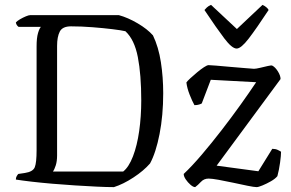

<svg xmlns="http://www.w3.org/2000/svg" viewBox="-20 -767 1193 787"><path d="M447 0Q418 0 376.5 -2Q335 -4 287.5 -7Q240 -10 193.5 -14Q147 -18 108.5 -22.5Q70 -27 45 -31Q45 -39 48.5 -45Q52 -51 55 -54L82 -58Q115 -63 122.5 -81.5Q130 -100 130 -152V-577Q130 -612 136 -632Q142 -652 148 -657H56Q53 -659 49.5 -663.5Q46 -668 45 -675Q50 -681 62 -688Q74 -695 86 -700Q98 -705 104 -705H467Q504 -695 544 -671.5Q584 -648 607 -622Q630 -574 639.5 -512Q649 -450 649 -385Q649 -294 634 -217.5Q619 -141 595 -97Q569 -67 527 -39.5Q485 -12 447 0ZM197 -64H485Q508 -82 525 -126Q542 -170 550.5 -230Q559 -290 559 -355Q559 -461 545 -533Q531 -605 494 -639Q477 -643 440 -647.5Q403 -652 358 -655.5Q313 -659 271 -659Q236 -659 225 -637.5Q214 -616 214 -579V-130Q214 -106 208.5 -89Q203 -72 197 -64ZM780 0Q772 0 761 -9.5Q750 -19 741.5 -31.5Q733 -44 733 -54Q767 -86 807 -133Q847 -180 888 -233Q929 -286 965.5 -337Q1002 -388 1030 -430L844 -440L807 -343Q804 -341 796 -338.5Q788 -336 777 -336Q768 -352 757.5 -378.5Q747 -405 744 -429Q748 -435 760.5 -446.5Q773 -458 788 -470.5Q803 -483 816 -491.5Q829 -500 835 -500Q841 -500 866 -498Q891 -496 923 -493Q955 -490 982.5 -488Q1010 -486 1021 -485Q1029 -485 1046 -489Q1063 -493 1078 -496.5Q1093 -500 1096 -498Q1108 -492 1119 -474.5Q1130 -457 1130 -443L868 -88L1039 -65L1096 -157Q1109 -157 1118.5 -152.5Q1128 -148 1132 -145Q1132 -130 1128 -100.5Q1124 -71 1117 -45Q1108 -34 1090.5 -24Q1073 -14 1056 -7Q1039 0 1032 0Q1022 0 995 -5.5Q968 -11 936 -18Q904 -25 876 -30Q848 -35 835 -35Q816 -35 803.5 -21.5Q791 -8 780 0ZM950 -568Q931 -568 899.5 -609.5Q868 -651 818 -726Q821 -730 828 -736.5Q835 -743 845 -747L951 -648L1056 -747Q1065 -743 1072 -737Q1079 -731 1081 -726Q1031 -650 999.5 -609Q968 -568 950 -568Z"/></svg>

Font: Texturina 72pt
Style: Regular
Weight: 400
Designer: Guillermo Torres Carreño
Foundry: Omnibus-Type
Version: Version 1.002; ttfautohint (v1.8.3)